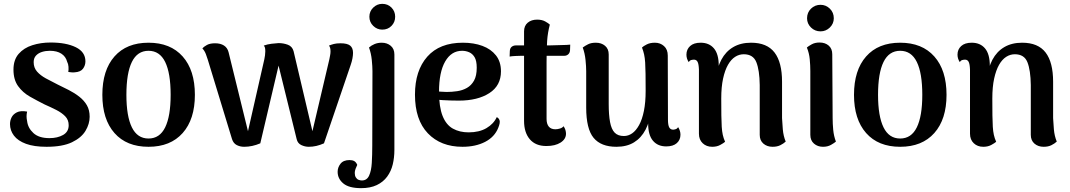

<svg xmlns="http://www.w3.org/2000/svg" viewBox="-20 -749 5561 998"><path d="M222 14Q157 14 115 -1.5Q73 -17 52.5 -44Q32 -71 32 -104Q32 -122 40 -138.5Q48 -155 67.5 -165Q87 -175 121 -169Q118 -156 118 -144.5Q118 -133 121 -119Q125 -84 153.5 -57.5Q182 -31 237 -31Q279 -31 308 -47.5Q337 -64 337 -98Q337 -126 319 -144.5Q301 -163 272.5 -177.5Q244 -192 212 -206Q174 -225 136 -246.5Q98 -268 74 -301.5Q50 -335 50 -387Q50 -438 77 -469Q104 -500 148 -514Q192 -528 243 -528Q324 -528 374 -503.5Q424 -479 424 -430Q424 -409 411.5 -392Q399 -375 368 -373Q359 -372 351 -373Q343 -374 335 -375Q337 -387 336 -402Q335 -417 329 -428Q322 -455 299 -470Q276 -485 239 -485Q217 -485 198 -479Q179 -473 167 -460Q155 -447 155 -426Q155 -397 172.5 -377Q190 -357 218.5 -341.5Q247 -326 279 -310Q308 -296 337.5 -281Q367 -266 392 -246.5Q417 -227 431.5 -202Q446 -177 446 -142Q446 -105 424.5 -69Q403 -33 354 -9.5Q305 14 222 14Z M752 14Q638 14 575 -57.5Q512 -129 512 -256Q512 -384 575 -455.5Q638 -527 752 -527Q866 -527 929.5 -455.5Q993 -384 993 -256Q993 -129 929.5 -57.5Q866 14 752 14ZM752 -29Q810 -29 838.5 -87Q867 -145 867 -256Q867 -369 838.5 -427Q810 -485 752 -485Q694 -485 665.5 -427Q637 -369 637 -256Q637 -145 665.5 -87Q694 -29 752 -29Z M1249 14Q1228 14 1210.5 5Q1193 -4 1186 -26L1060 -439Q1057 -450 1050 -468Q1043 -486 1032 -497Q1040 -507 1056 -515.5Q1072 -524 1098 -524Q1126 -524 1144 -512.5Q1162 -501 1168 -478L1269 -67L1354 -441Q1356 -451 1357.5 -461.5Q1359 -472 1359 -482Q1359 -493 1357.5 -500Q1356 -507 1351 -512Q1370 -519 1391 -521.5Q1412 -524 1428 -525Q1453 -525 1476 -516.5Q1499 -508 1506 -483L1604 -67L1692 -441Q1694 -452 1696 -462Q1698 -472 1698 -482Q1698 -493 1696 -500Q1694 -507 1690 -512Q1702 -517 1715.5 -520.5Q1729 -524 1750 -524Q1785 -524 1800 -512Q1815 -500 1815 -474Q1815 -462 1812 -445.5Q1809 -429 1803 -412L1664 -4Q1644 5 1624.5 9.5Q1605 14 1585 14Q1565 14 1546 5Q1527 -4 1522 -26L1428 -408L1333 -4Q1312 5 1291 9.5Q1270 14 1249 14Z M1857 229Q1794 229 1764.5 204.5Q1735 180 1735 144Q1735 121 1750 102Q1765 83 1797 83Q1812 83 1821.5 88.5Q1831 94 1837 108Q1832 118 1828 129Q1824 140 1824 150Q1824 164 1829.5 173Q1835 182 1843.5 185.5Q1852 189 1861 189Q1887 189 1898.5 164Q1910 139 1912.5 98Q1915 57 1915 9L1916 -379Q1916 -403 1912.5 -437.5Q1909 -472 1898 -502Q1910 -513 1927 -520Q1944 -527 1964 -527Q1992 -527 2011 -511Q2030 -495 2030 -466V30Q2030 70 2021.5 105.5Q2013 141 1992.5 169Q1972 197 1938.5 213Q1905 229 1857 229ZM1967 -595Q1940 -595 1920 -614.5Q1900 -634 1900 -662Q1900 -690 1920 -709.5Q1940 -729 1967 -729Q1996 -729 2015 -709.5Q2034 -690 2034 -662Q2034 -634 2015 -614.5Q1996 -595 1967 -595Z M2384 14Q2271 14 2204 -56Q2137 -126 2137 -257Q2137 -382 2201 -454.5Q2265 -527 2386 -527Q2443 -527 2487.5 -510.5Q2532 -494 2558 -461Q2584 -428 2584 -378Q2584 -304 2523.5 -265Q2463 -226 2365 -226Q2324 -226 2281 -228.5Q2238 -231 2190 -243L2193 -281Q2216 -278 2242.5 -275Q2269 -272 2302 -271Q2328 -271 2356 -275Q2384 -279 2407 -292Q2430 -305 2444 -330Q2458 -355 2458 -397Q2458 -433 2447 -451.5Q2436 -470 2418.5 -477.5Q2401 -485 2382 -485Q2326 -485 2294 -429.5Q2262 -374 2262 -272Q2262 -193 2280.5 -146.5Q2299 -100 2334 -80.5Q2369 -61 2416 -61Q2471 -61 2508.5 -83Q2546 -105 2562 -140Q2572 -136 2576.5 -124Q2581 -112 2570 -85Q2551 -37 2501.5 -11.5Q2452 14 2384 14Z M2820 10Q2764 10 2734 -25Q2704 -60 2704 -121V-586Q2704 -615 2723 -631Q2742 -647 2772 -647Q2797 -647 2814 -637.5Q2831 -628 2838 -621Q2827 -580 2824 -537Q2821 -494 2821 -426V-131Q2821 -105 2832.5 -91Q2844 -77 2867 -77Q2878 -77 2891 -81Q2904 -85 2909 -93Q2916 -84 2919 -73.5Q2922 -63 2922 -54Q2922 -26 2894 -8Q2866 10 2820 10ZM2629 -455 2630 -484Q2631 -499 2640 -506Q2649 -513 2662 -513H2835Q2839 -513 2854.5 -513.5Q2870 -514 2889.5 -514.5Q2909 -515 2924.5 -515.5Q2940 -516 2944 -517L2943 -488Q2942 -474 2933.5 -466.5Q2925 -459 2913 -459H2689Q2679 -459 2659 -458Q2639 -457 2629 -455Z M3384 -527Q3412 -527 3431.5 -509.5Q3451 -492 3451 -460L3452 -127Q3452 -99 3458.5 -87Q3465 -75 3479 -75Q3484 -75 3492 -77.5Q3500 -80 3505 -88Q3517 -69 3517 -49Q3517 -22 3498 -5Q3479 12 3443 12Q3399 12 3374 -17.5Q3349 -47 3349 -107V-152L3365 -178Q3358 -118 3335.5 -75Q3313 -32 3275.5 -9Q3238 14 3184 14Q3104 14 3065.5 -32.5Q3027 -79 3027 -190V-379Q3027 -403 3023.5 -437.5Q3020 -472 3009 -502Q3021 -511 3037 -519Q3053 -527 3077 -527Q3106 -527 3125 -511Q3144 -495 3144 -466V-208Q3144 -152 3151 -114.5Q3158 -77 3175 -59.5Q3192 -42 3223 -42Q3246 -42 3266 -56Q3286 -70 3302 -99Q3318 -128 3327 -172.5Q3336 -217 3336 -277Q3336 -330 3335.5 -365Q3335 -400 3333.5 -424Q3332 -448 3328 -466Q3324 -484 3317 -502Q3324 -509 3341.5 -518Q3359 -527 3384 -527Z M3682 14Q3652 14 3632.5 -4.5Q3613 -23 3613 -54V-387Q3612 -416 3606 -427.5Q3600 -439 3587 -439Q3581 -439 3573 -437Q3565 -435 3560 -426Q3548 -444 3548 -465Q3548 -492 3567 -509.5Q3586 -527 3622 -527Q3666 -527 3691 -497.5Q3716 -468 3716 -407V-363L3700 -336Q3707 -396 3729.5 -438.5Q3752 -481 3791 -504Q3830 -527 3884 -527Q3967 -527 4006 -476Q4045 -425 4045 -324V-135Q4046 -111 4049 -76.5Q4052 -42 4064 -13Q4052 -2 4035.5 6Q4019 14 3996 14Q3967 14 3948 -2.5Q3929 -19 3929 -48V-307Q3928 -384 3911.5 -425.5Q3895 -467 3846 -467Q3822 -467 3801 -453.5Q3780 -440 3764 -412Q3748 -384 3738.5 -340.5Q3729 -297 3729 -237Q3729 -184 3729.5 -149Q3730 -114 3731.5 -90Q3733 -66 3737 -48Q3741 -30 3749 -12Q3741 -5 3723.5 4.5Q3706 14 3682 14Z M4245 -586Q4216 -586 4195.5 -606Q4175 -626 4175 -654Q4175 -684 4195.5 -704Q4216 -724 4245 -724Q4273 -724 4293.5 -704Q4314 -684 4314 -654Q4314 -626 4293.5 -606Q4273 -586 4245 -586ZM4308 -135Q4308 -106 4311 -74Q4314 -42 4325 -13Q4317 -6 4299.5 4Q4282 14 4258 14Q4230 14 4211 -2.5Q4192 -19 4192 -48V-380Q4192 -409 4189 -441Q4186 -473 4174 -502Q4182 -509 4199 -518.5Q4216 -528 4240 -528Q4269 -528 4287.5 -512Q4306 -496 4306 -467Z M4659 14Q4545 14 4482 -57.5Q4419 -129 4419 -256Q4419 -384 4482 -455.5Q4545 -527 4659 -527Q4773 -527 4836.5 -455.5Q4900 -384 4900 -256Q4900 -129 4836.5 -57.5Q4773 14 4659 14ZM4659 -29Q4717 -29 4745.5 -87Q4774 -145 4774 -256Q4774 -369 4745.5 -427Q4717 -485 4659 -485Q4601 -485 4572.5 -427Q4544 -369 4544 -256Q4544 -145 4572.5 -87Q4601 -29 4659 -29Z M5091 14Q5061 14 5041.5 -4.5Q5022 -23 5022 -54V-387Q5021 -416 5015 -427.5Q5009 -439 4996 -439Q4990 -439 4982 -437Q4974 -435 4969 -426Q4957 -444 4957 -465Q4957 -492 4976 -509.5Q4995 -527 5031 -527Q5075 -527 5100 -497.5Q5125 -468 5125 -407V-363L5109 -336Q5116 -396 5138.5 -438.5Q5161 -481 5200 -504Q5239 -527 5293 -527Q5376 -527 5415 -476Q5454 -425 5454 -324V-135Q5455 -111 5458 -76.5Q5461 -42 5473 -13Q5461 -2 5444.5 6Q5428 14 5405 14Q5376 14 5357 -2.5Q5338 -19 5338 -48V-307Q5337 -384 5320.5 -425.5Q5304 -467 5255 -467Q5231 -467 5210 -453.5Q5189 -440 5173 -412Q5157 -384 5147.5 -340.5Q5138 -297 5138 -237Q5138 -184 5138.5 -149Q5139 -114 5140.5 -90Q5142 -66 5146 -48Q5150 -30 5158 -12Q5150 -5 5132.5 4.5Q5115 14 5091 14Z"/></svg>

Font: Arima SemiBold
Style: Regular
Weight: 600
Designer: Joana Correia and Natanael Gama
Foundry: NDISCOVER
Version: Version 1.101;gftools[0.9.23]